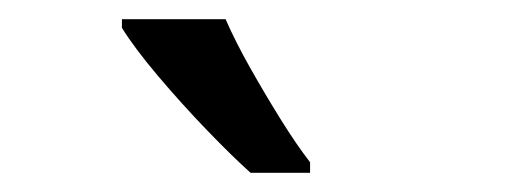

<svg xmlns="http://www.w3.org/2000/svg" viewBox="-20 -786 540 200"><path d="M241 -606Q222 -623 195.5 -650.5Q169 -678 144.5 -707Q120 -736 107 -757V-766H215Q225 -743 240.5 -715.5Q256 -688 272.5 -661.5Q289 -635 303 -617V-606Z"/></svg>

Font: Noto Sans Mono ExtraCondensed Medium
Style: Regular
Weight: 500
Width: 2
Designer: Monotype Design Team
Foundry: Monotype Imaging Inc.
Version: Version 2.014